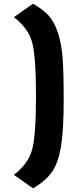

<svg xmlns="http://www.w3.org/2000/svg" viewBox="-20 -770 410 1040"><path d="M159 250 55 177Q134 117 154.5 38.5Q175 -40 175 -250.5Q175 -461 154.5 -539Q134 -617 55 -677L159 -750Q213 -719 243.5 -685.5Q274 -652 293.5 -593.5Q313 -535 319 -457.5Q325 -380 325 -227.5Q325 -75 311.5 15.5Q298 106 264.5 157Q231 208 159 250Z"/></svg>

Font: Germania One
Style: Regular
Weight: 400
Designer: John Vargas Beltran
Foundry: John Vargas Beltran
Version: Version 1.001